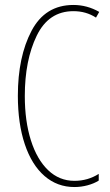

<svg xmlns="http://www.w3.org/2000/svg" viewBox="-20 -744 443 774"><path d="M80 -357Q80 -256 104.5 -178.5Q129 -101 174 -58Q219 -15 280 -15Q334 -15 378 -43V-16Q359 -4 333 3Q307 10 280 10Q211 10 159.5 -34.5Q108 -79 80 -162.5Q52 -246 52 -358Q52 -515 107 -619.5Q162 -724 276 -724Q331 -724 380 -696L367 -673Q327 -699 276 -699Q176 -699 128 -600Q80 -501 80 -357Z"/></svg>

Font: Noto Sans Display Thin Cond
Style: Regular
Weight: 250
Width: 3
Designer: Monotype Design team
Foundry: Monotype Imaging Inc.
Version: Version 1.000